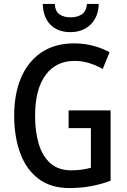

<svg xmlns="http://www.w3.org/2000/svg" viewBox="-20 -944 643 974"><path d="M328 -384H541V-27Q492 -9 441 0.5Q390 10 332 10Q238 10 176 -36.5Q114 -83 83 -166Q52 -249 52 -358Q52 -468 87 -550Q122 -632 190 -678Q258 -724 357 -724Q406 -724 451.5 -712Q497 -700 536 -679L501 -594Q468 -613 432 -624Q396 -635 358 -635Q264 -635 211 -563Q158 -491 158 -356Q158 -277 176.5 -214.5Q195 -152 235.5 -116Q276 -80 341 -80Q372 -80 395.5 -83.5Q419 -87 441 -93V-294H328ZM481 -924Q479 -858 439.5 -819.5Q400 -781 337 -781Q274 -781 236.5 -818Q199 -855 197 -924H258Q260 -886 282 -871Q304 -856 339 -856Q371 -856 394.5 -871Q418 -886 421 -924Z"/></svg>

Font: Noto Sans Telugu Condensed Medium
Style: Regular
Weight: 500
Width: 3
Designer: Jelle Bosma - Monotype Design Team
Foundry: Monotype Imaging Inc.
Version: Version 2.005; ttfautohint (v1.8.4.7-5d5b)